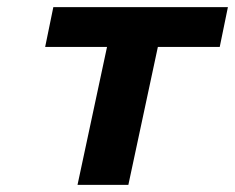

<svg xmlns="http://www.w3.org/2000/svg" viewBox="-20 -520 661 540"><path d="M198 0H341L424 -388H598L621 -500H130L107 -388H281Z"/></svg>

Font: LT Wave Bold
Style: Italic
Weight: 700
Designer: Daniel Lyons
Version: Version 2.5 (Glyphs App)